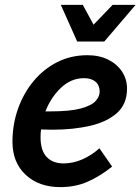

<svg xmlns="http://www.w3.org/2000/svg" viewBox="-20 -755 575 786"><path d="M31 -175Q31 -245 53.5 -309Q76 -373 117 -422.5Q158 -472 214 -500.5Q270 -529 338 -529Q386 -529 422.5 -511Q459 -493 479.5 -462Q500 -431 500 -392Q500 -329 459 -292.5Q418 -256 349 -240Q280 -224 194 -224Q173 -224 148 -225Q146 -209 146 -193Q146 -139 171 -112.5Q196 -86 240 -86Q280 -86 318 -103Q356 -120 387 -148L439 -73Q389 -33 338.5 -11Q288 11 227 11Q139 11 85 -39.5Q31 -90 31 -175ZM324 -435Q271 -435 229.5 -395.5Q188 -356 166 -299Q177 -299 186 -299Q267 -299 311 -311Q355 -323 371.5 -341.5Q388 -360 388 -380Q388 -406 371 -420.5Q354 -435 324 -435ZM229 -735H319L363 -654L441 -735H535L407 -585H296Z"/></svg>

Font: Radio Canada Medium
Style: Italic
Weight: 500
Italic angle: -12°
Designer: Charles Daoud, Etienne Aubert Bonn, Alexandre Saumier Demers, Jacques Le Bailly
Foundry: Radio-Canada
Version: Version 2.104; ttfautohint (v1.8.4.7-5d5b);gftools[0.9.28.de